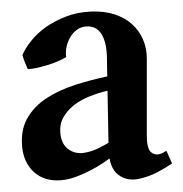

<svg xmlns="http://www.w3.org/2000/svg" viewBox="-20 -651 319 334"><path d="M19 -555.2Q23.9 -566.9 34.2 -579.8Q44.4 -592.8 59.8 -603.8Q75.2 -614.7 95 -622.3Q114.7 -629.9 138.7 -630.9Q161.6 -631.8 179.4 -626Q197.3 -620.1 209.7 -608.9Q222.2 -597.7 228.8 -582.3Q235.4 -566.9 235.4 -548.8V-414.6Q235.4 -391.1 243.9 -385.3Q252.4 -379.4 263.7 -385.3L269.5 -388.7L279.3 -366.7Q265.6 -357.4 252.2 -350.6Q238.8 -343.8 223.6 -340.3Q201.7 -335 185.8 -346.9Q169.9 -358.9 168.9 -391.1L166 -550.8Q165.5 -577.6 156.5 -591.8Q147.5 -606 130.4 -605Q121.1 -604.5 114 -599.4Q106.9 -594.2 102.3 -586.4Q97.7 -578.6 95.7 -569.3Q93.8 -560.1 95.2 -551.8Q89.8 -548.3 80.8 -544.4Q71.8 -540.5 62 -537.6Q52.2 -534.7 43.2 -532.7Q34.2 -530.8 28.3 -530.8Q26.4 -534.7 23.4 -542.2Q20.5 -549.8 19 -555.2ZM168.9 -493.7Q151.9 -489.7 136 -483.4Q120.1 -477.1 108.4 -467.8Q96.7 -458.5 90.1 -446.5Q83.5 -434.6 85 -418.9Q86.9 -400.4 98.4 -391.8Q109.9 -383.3 124 -384.8Q138.2 -386.7 151.6 -393.3Q165 -399.9 173.3 -405.8L177.7 -380.9Q170.4 -375 159.9 -367.9Q149.4 -360.8 137.2 -354.5Q125 -348.1 111.8 -343.3Q98.6 -338.4 85.4 -337.4Q72.3 -336.4 60.3 -339.8Q48.3 -343.3 39.1 -351.6Q29.8 -359.9 24.2 -372.6Q18.6 -385.3 18.1 -402.3Q17.1 -428.7 29.1 -448Q41 -467.3 61.8 -480.7Q82.5 -494.1 110.4 -503.2Q138.2 -512.2 168.9 -518.6Z"/></svg>

Font: Varendra
Style: Regular
Weight: 700
Designer: Jacob Thomas
Foundry: Bangla Type Foundry
Version: Version 1.008